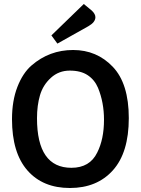

<svg xmlns="http://www.w3.org/2000/svg" viewBox="-20 -927 704 960"><path d="M40 -331Q40 -423 67 -492.5Q94 -562 138 -600Q227 -677 345.5 -677Q464 -677 544 -593Q624 -509 624 -336.5Q624 -164 544.5 -75.5Q465 13 329.5 13Q194 13 117 -75Q40 -163 40 -331ZM165 -336Q165 -88 337 -88Q429 -88 466 -164Q500 -231 500 -328Q500 -415 470 -488Q453 -528 418.5 -551Q384 -574 329 -574Q274 -574 234.5 -538Q195 -502 180 -451Q165 -400 165 -336ZM237 -750 399 -907 439 -874Q457 -857 457 -841Q457 -816 422 -796L267 -709Z"/></svg>

Font: Bree Serif
Style: Regular
Weight: 400
Designer: Veronika Burian, Jos Scaglione
Foundry: TypeTogether
Version: Version 1.002